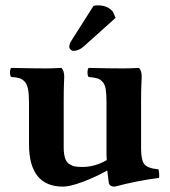

<svg xmlns="http://www.w3.org/2000/svg" viewBox="-20 -691 638 721"><path d="M388.2 -6.8Q383.3 -45.9 382.8 -50.8Q337.4 -25.4 290 -7.8Q242.7 9.8 216.8 9.8Q88.9 9.8 88.9 -149.9V-306.2Q88.9 -337.4 85.2 -356.2Q81.5 -375 72.3 -384.8Q63 -394.5 52 -397.7Q41 -400.9 22 -401.9Q17.6 -406.2 17.6 -418.9Q17.6 -431.6 22 -436Q107.9 -434.1 153.8 -434.1Q174.8 -434.1 210.9 -436Q221.2 -425.8 221.2 -401.9Q221.2 -397.5 220.2 -376.5Q219.2 -355.5 219.2 -306.2V-139.2Q219.2 -113.8 224.1 -98.1Q229 -82.5 239.5 -75.4Q250 -68.4 260.7 -66.2Q271.5 -64 289.1 -64Q336.4 -64 380.9 -89.8Q379.9 -101.1 379.9 -121.1V-306.2Q379.9 -337.9 377 -356Q374 -374 365 -383.8Q356 -393.6 345.2 -396.7Q334.5 -399.9 313 -401.9Q308.6 -406.2 308.6 -418.9Q308.6 -431.6 313 -436Q391.1 -434.1 444.8 -434.1Q465.8 -434.1 502 -436Q512.2 -425.8 512.2 -401.9Q512.2 -397.5 511 -376.5Q509.8 -355.5 509.8 -306.2V-132.8Q509.8 -89.4 522.5 -74Q535.2 -58.6 575.2 -55.2Q576.7 -50.3 577.6 -39.1Q578.6 -27.8 577.1 -22.9Q496.1 -12.7 411.1 9.8Q389.6 9.8 388.2 -6.8ZM331.1 -668.9Q336.9 -670.9 347.2 -670.9Q384.8 -670.9 403.8 -647L414.1 -624L293.9 -516.1Q275.4 -500 255.9 -500Q250 -500 245.1 -504.9Q240.2 -509.8 240.2 -514.2Q240.2 -526.4 248 -538.1Z"/></svg>

Font: Common Serif
Style: Bold
Weight: 700
Designer: Philipp H. Poll, Khaled Hosny
Foundry: Stefan Peev, Context Ltd.
Version: Version 1.026